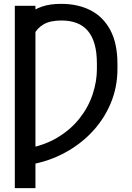

<svg xmlns="http://www.w3.org/2000/svg" viewBox="-20 -757 676 981"><path d="M161.1 -727.5V204.1H55.7V-727.5ZM106.4 88.4V3.9Q201.7 -11.7 271 -52.7Q340.3 -93.8 385.7 -151.1Q431.2 -208.5 453.1 -274.4Q475.1 -340.3 475.1 -404.8V-432.1Q475.1 -489.3 463.4 -530.8Q451.7 -572.3 428.7 -599.4Q405.8 -626.5 371.8 -639.4Q337.9 -652.3 293.5 -652.3Q237.3 -652.3 203.6 -633.1Q169.9 -613.8 152.3 -578.4Q134.8 -543 127 -495.1V-687Q155.8 -710 195.6 -723.6Q235.4 -737.3 292.5 -737.3Q378.9 -737.3 443.6 -703.9Q508.3 -670.4 544.2 -602.3Q580.1 -534.2 580.1 -430.2V-404.8Q580.1 -309.6 544.2 -225.8Q508.3 -142.1 444.1 -76.2Q379.9 -10.3 293.7 32.5Q207.5 75.2 106.4 88.4Z"/></svg>

Font: Inter Variable
Style: Regular
Weight: 400
Designer: Rasmus Andersson
Foundry: rsms
Version: Version 4.001;git-9221beed3